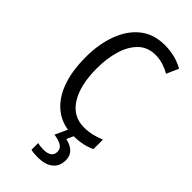

<svg xmlns="http://www.w3.org/2000/svg" viewBox="-296 -789 1094 1094"><g transform="rotate(45 251.0 -242.5)"><path d="M325 -648Q264 -648 223.5 -609Q183 -570 163 -504Q143 -438 143 -357Q143 -222 191.5 -144.5Q240 -67 329 -67Q363 -67 394.5 -74.5Q426 -82 455 -94V-18Q398 10 318 10Q234 10 174.5 -34.5Q115 -79 84 -161Q53 -243 53 -358Q53 -461 83.5 -544.5Q114 -628 174 -676.5Q234 -725 324 -725Q408 -725 476 -687L444 -614Q418 -629 388.5 -638.5Q359 -648 325 -648ZM389 138Q389 187 356 213.5Q323 240 262 240Q227 240 208 234V180Q228 186 254 186Q321 186 321 138Q321 112 299 99Q277 86 240 81L277 0H328L305 51Q344 59 366.5 80.5Q389 102 389 138Z"/></g></svg>

Font: Noto Sans Devanagari Condensed
Style: Regular
Weight: 400
Width: 3
Designer: Jelle Bosma - Monotype Design Team
Foundry: Monotype Imaging Inc.
Version: Version 2.004; ttfautohint (v1.8.4.7-5d5b)